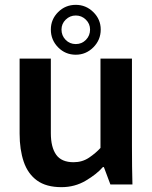

<svg xmlns="http://www.w3.org/2000/svg" viewBox="-20 -762 627 793"><path d="M234 11Q171 11 133 -16.5Q95 -44 78 -94Q61 -144 61 -210V-520H190V-212Q190 -154 212 -123Q234 -92 284 -92Q320 -92 348 -111Q376 -130 395 -151V-520H525V-159Q525 -113 525.5 -74Q526 -35 527 0H436L409 -72H405Q380 -43 334.5 -16Q289 11 234 11ZM293 -536Q250 -536 220 -566.5Q190 -597 190 -640Q190 -682 220 -712Q250 -742 293 -742Q335 -742 365.5 -712Q396 -682 396 -640Q396 -597 365.5 -566.5Q335 -536 293 -536ZM293 -580Q318 -580 335 -597.5Q352 -615 352 -640Q352 -664 334.5 -681Q317 -698 293 -698Q269 -698 251.5 -681Q234 -664 234 -640Q234 -615 251 -597.5Q268 -580 293 -580Z"/></svg>

Font: Murecho Medium
Style: Regular
Weight: 500
Designer: Neil Summerour
Foundry: Positype
Version: Version 1.010; ttfautohint (v1.8.3)